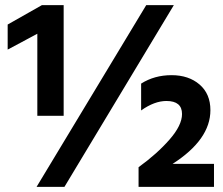

<svg xmlns="http://www.w3.org/2000/svg" viewBox="-20 -731 873 751"><path d="M817 0H522V-77Q594 -129 643 -185Q692 -241 692 -285Q692 -336 631 -336Q584 -336 532 -299V-404Q584 -437 651 -437Q718 -437 760.5 -400.5Q803 -364 803 -300Q803 -185 655 -90H817ZM229 -278H126V-599L10 -537V-635L144 -711H229ZM232 0H123L552 -711H660Z"/></svg>

Font: Hind Colombo
Style: Bold
Weight: 700
Designer: Jyotish Sonowal, Aditi Pimprikar
Foundry: Indian Type Foundry
Version: Version 1.000;PS 1.0;hotconv 1.0.86;makeotf.lib2.5.63406; tt